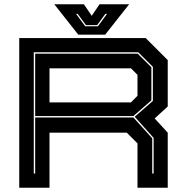

<svg xmlns="http://www.w3.org/2000/svg" viewBox="-20 -878 870 898"><path d="M70 0V-700H661.5L764.5 -597V-380L703.5 -324L764.5 -257.5V0H623V-207.5L573 -257.5H211.5V0ZM138 -66.5H144.5V-328.5H604L692 -231V-66.5H698.5V-233L610 -332L695 -406V-565.5L626.5 -633.5H138ZM144.5 -335V-627H624L688 -563.5V-408.5L603.5 -335ZM211.5 -399H592.5L623 -430V-528L592.5 -558.5H211.5ZM346 -716 234 -858H372.5L409 -804L445.5 -858H584L472 -716ZM378.5 -755H438L480.5 -813H472.5L434.5 -760.5H382L343.5 -813H336Z"/></svg>

Font: Tourney Expanded ExtraBold
Style: Regular
Weight: 800
Width: 7
Designer: Tyler Finck
Foundry: Etcetera Type Co
Version: Version 1.010; ttfautohint (v1.8.3)